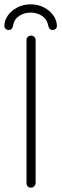

<svg xmlns="http://www.w3.org/2000/svg" viewBox="-22 -864 284 884"><path d="M142 -21Q141 -12 135 -6Q129 0 121 0Q111 0 105.5 -6Q100 -12 100 -21V-679Q100 -688 106 -694Q112 -700 121 -700Q130 -700 136 -694Q142 -688 142 -679ZM119 -844Q153 -844 180 -830Q207 -816 223.5 -793Q240 -770 240 -744Q240 -737 234.5 -731.5Q229 -726 221 -726Q211 -726 206.5 -731.5Q202 -737 200 -746Q195 -775 172 -790.5Q149 -806 119 -806Q89 -806 66 -790.5Q43 -775 38 -746Q37 -737 32 -731.5Q27 -726 17 -726Q9 -726 3.5 -731.5Q-2 -737 -2 -744Q-2 -770 14.5 -793Q31 -816 58.5 -830Q86 -844 119 -844Z"/></svg>

Font: Quicksand Light Light
Style: Regular
Weight: 300
Version: Version 3.006